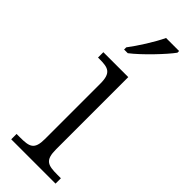

<svg xmlns="http://www.w3.org/2000/svg" viewBox="-255 -789 812 812"><g transform="rotate(45 151.0 -383.0)"><path d="M96 -619V-606H118C165 -642 240 -721 265 -756V-766H187C166 -721 125 -657 96 -619ZM27 0H292V-32H272C213 -32 191 -39 191 -105V-536H42V-504H52C103 -504 127 -497 127 -433V-102C127 -38 104 -32 47 -32H27Z"/></g></svg>

Font: Noto Serif Georgian Light
Style: Regular
Weight: 300
Designer: Monotype Design Team, Akaki Razmadze
Foundry: Google LLC
Version: Version 2.003